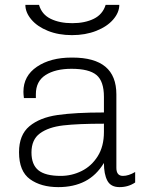

<svg xmlns="http://www.w3.org/2000/svg" viewBox="-20 -757 625 787"><path d="M457 -370V-69Q457 -36 484 -36Q507 -36 534 -52V-9Q506 10 470 10Q434 10 420 -16.5Q406 -43 406 -89Q375 -38 328.5 -14Q282 10 219 10Q148 10 103 -22.5Q58 -55 58 -133Q58 -204 100.5 -239.5Q143 -275 215.5 -285.5Q288 -296 406 -296V-360Q406 -424 375.5 -449.5Q345 -475 273 -475Q207 -475 167 -449.5Q127 -424 127 -371V-355H78Q76 -371 76 -381Q76 -446 131.5 -483.5Q187 -521 273 -521H277Q367 -521 412 -483.5Q457 -446 457 -370ZM109 -132Q109 -82 137.5 -59Q166 -36 229 -36Q274 -36 314.5 -56Q355 -76 380.5 -116.5Q406 -157 406 -216V-250Q300 -250 239.5 -243Q179 -236 144 -210.5Q109 -185 109 -132ZM84 -737H140Q151 -698 187.5 -680Q224 -662 276 -662Q328 -662 364.5 -680Q401 -698 413 -737H469Q469 -706 444 -677Q419 -648 374.5 -630.5Q330 -613 275 -613Q220 -613 176.5 -630.5Q133 -648 108.5 -677Q84 -706 84 -737Z"/></svg>

Font: Chivo Thin
Style: Regular
Weight: 100
Designer: Hector Gatti
Foundry: Omnibus-Type
Version: Version 1.007